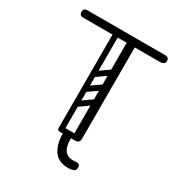

<svg xmlns="http://www.w3.org/2000/svg" viewBox="-198 -835 1056 1129"><g transform="rotate(30 330.0 -270.0)"><path d="M358 -26V11Q358 35 364.5 57Q371 79 387.5 93Q404 107 434 107Q438 107 446 106Q454 105 460 105Q468 105 474.5 110.5Q481 116 481 127Q481 150 464.5 155Q448 160 431 160Q363 160 333 115.5Q303 71 303 6V-26ZM388 0Q361 0 361 -26Q361 -190 361 -350Q361 -510 361 -674Q361 -700 388 -700Q416 -700 416 -676V-28Q416 -16 409 -8Q402 0 388 0ZM66 -650Q40 -650 40 -675Q40 -700 66 -700H594Q620 -700 620 -675Q620 -650 584 -650ZM283 0Q265 0 265 -18V-660Q265 -676 283 -676Q300 -676 300 -659V-17Q300 0 283 0ZM265 -17Q265 -35 283 -35H386Q404 -35 404 -17Q404 0 385 0H282Q265 0 265 -17ZM301 -383Q286 -372 277 -386Q273 -391 272.5 -398Q272 -405 280 -411L357 -465Q372 -475 382 -461Q386 -455 385.5 -448.5Q385 -442 378 -437ZM301 -282Q286 -271 277 -285Q273 -290 272.5 -297Q272 -304 280 -310L357 -364Q372 -374 382 -360Q386 -354 385.5 -347.5Q385 -341 378 -336ZM301 -181Q286 -170 277 -184Q273 -189 272.5 -196Q272 -203 280 -209L357 -263Q372 -273 382 -259Q386 -253 385.5 -246.5Q385 -240 378 -235Z"/></g></svg>

Font: Agu Display Uzo
Style: Regular
Weight: 400
Designer: Oluwaseun Badejo
Version: Version 1.103